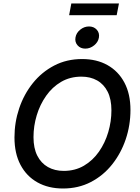

<svg xmlns="http://www.w3.org/2000/svg" viewBox="-20 -1078 807 1108"><path d="M343.3 9.8Q259.3 9.8 196.3 -25.4Q133.3 -60.5 98.4 -126.5Q63.5 -192.4 63.5 -284.7Q63.5 -372.1 90.8 -453.1Q118.2 -534.2 169.4 -598.1Q220.7 -662.1 292.7 -699.7Q364.7 -737.3 454.1 -737.3Q538.1 -737.3 600.6 -702.1Q663.1 -667 698 -601.3Q732.9 -535.6 732.9 -443.4Q732.9 -355.5 705.6 -274.4Q678.2 -193.4 627.2 -129.2Q576.2 -64.9 504.4 -27.6Q432.6 9.8 343.3 9.8ZM347.7 -91.8Q413.1 -91.8 464.4 -121.8Q515.6 -151.9 551 -202.6Q586.4 -253.4 604.7 -315.4Q623 -377.4 623 -441.4Q623 -505.4 601.3 -548.6Q579.6 -591.8 540.5 -613.8Q501.5 -635.7 450.2 -635.7Q384.3 -635.7 333 -605.7Q281.7 -575.7 246.1 -524.9Q210.4 -474.1 191.9 -412.4Q173.3 -350.6 173.3 -286.6Q173.3 -222.7 195.3 -179.4Q217.3 -136.2 256.6 -114Q295.9 -91.8 347.7 -91.8ZM472.2 -797.4Q444.3 -797.4 427.7 -816.2Q411.1 -835 415.5 -861.3Q419.9 -888.2 442.9 -906.7Q465.8 -925.3 493.7 -925.3Q521.5 -925.3 538.3 -906.7Q555.2 -888.2 550.8 -861.3Q546.4 -835 523.2 -816.2Q500 -797.4 472.2 -797.4ZM666.5 -1058.1 653.3 -990.2H378.9L391.6 -1058.1Z"/></svg>

Font: Inter Medium
Style: Italic
Weight: 500
Italic angle: -9.3988°
Designer: Rasmus Andersson
Foundry: rsms
Version: Version 4.001;git-66647c0bb